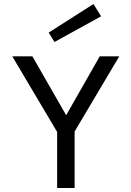

<svg xmlns="http://www.w3.org/2000/svg" viewBox="-20 -935 654 955"><path d="M222.2 -772.9 444.8 -915 482.9 -854 251 -726.1ZM573.2 -654.8 351.1 -280.8V0H264.2V-278.8L41 -654.8H141.1L309.1 -361.8L476.1 -654.8Z"/></svg>

Font: IntelOne Mono
Style: Regular
Weight: 400
Designer: Fred Shallcrass
Foundry: Frere-Jones Type LLC
Version: Version 1.200;hotconv 1.1.0;makeotfexe 2.6.0;FJTRelease1.2